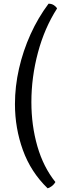

<svg xmlns="http://www.w3.org/2000/svg" viewBox="-20 -820 360 1040"><path d="M238 200Q147 112 104 -7Q61 -126 61 -256Q61 -352 83 -448.5Q105 -545 145.5 -634.5Q186 -724 243 -800Q260 -800 272.5 -791.5Q285 -783 289 -774Q221 -668 185.5 -535Q150 -402 150 -267Q150 -140 182.5 -27.5Q215 85 280 166Q272 180 259.5 189Q247 198 238 200Z"/></svg>

Font: Texturina
Style: Regular
Weight: 400
Designer: Guillermo Torres Carreño
Foundry: Omnibus-Type
Version: Version 1.002; ttfautohint (v1.8.3)